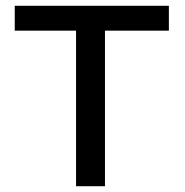

<svg xmlns="http://www.w3.org/2000/svg" viewBox="-20 -644 640 664"><path d="M243 0V-538H31V-624H564V-538H343V0Z"/></svg>

Font: Inconsolata Expanded SemiBold
Style: Regular
Weight: 600
Width: 7
Monospace: yes
Designer: Raph Levien, Cyreal, Brenton Simpson
Foundry: Raph Levien, Cyreal, Google
Version: Version 3.001; ttfautohint (v1.8.2.53-6de2)